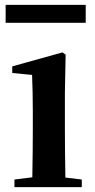

<svg xmlns="http://www.w3.org/2000/svg" viewBox="-20 -764 386 784"><path d="M245 -385V-235Q245 -153 247 -39L314 -31V0H39V-31L112 -40Q114 -154 114 -235V-306Q114 -386 111 -458L30 -466V-493L235 -550L248 -541ZM3 -744H330V-671H3Z"/></svg>

Font: Swei Spring CJKtc
Style: Bold
Weight: 700
Version: Version 1.021